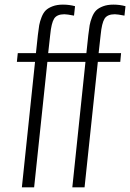

<svg xmlns="http://www.w3.org/2000/svg" viewBox="-20 -807 561 827"><path d="M74.2 0 130.9 -540.5H52.7L56.6 -578.1H134.8L143.1 -656.2Q146 -682.1 148.9 -698.5Q151.9 -714.8 159.2 -733.4Q166.5 -752 177.2 -762.5Q188 -772.9 206.8 -780Q225.6 -787.1 251 -787.1Q278.8 -787.1 303.2 -780.3L298.8 -739.7Q268.6 -745.6 257.3 -745.6Q225.1 -745.6 213.1 -726.6Q201.2 -707.5 196.3 -657.2L187.5 -578.1H284.2L280.8 -540.5H184.1L127 0ZM291.5 0 348.1 -540.5H270L273.9 -578.1H352.1L360.4 -656.2Q363.3 -682.1 366.2 -698.5Q369.1 -714.8 376.5 -733.4Q383.8 -752 394.5 -762.5Q405.3 -772.9 424.1 -780Q442.9 -787.1 468.3 -787.1Q496.1 -787.1 520.5 -780.3L516.1 -739.7Q485.8 -745.6 474.6 -745.6Q442.4 -745.6 430.4 -726.6Q418.5 -707.5 413.6 -657.2L404.8 -578.1H501.5L498 -540.5H401.4L344.2 0Z"/></svg>

Font: Oswald
Style: Extra-Light
Weight: 200
Designer: Vernon Adams
Foundry: Vernon Adams
Version: 3.0; ttfautohint (v0.94.23-7a4d-dirty) -l 8 -r 50 -G 200 -x 